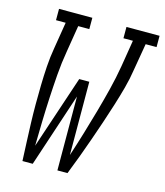

<svg xmlns="http://www.w3.org/2000/svg" viewBox="-110 -819 774 902"><g transform="rotate(15 277.0 -367.5)"><path d="M84 0Q82 -46 80 -91.5Q78 -137 76.5 -182.5Q75 -228 75 -274Q75 -320 76 -366Q77 -412 80 -458.5Q83 -505 91 -551L112 -680H65V-735H227V-680H173L152 -551Q142 -493 137.5 -434.5Q133 -376 130 -317.5Q127 -259 125.5 -201Q124 -143 123 -85L242 -441H291L292 -85Q311 -143 328.5 -201Q346 -259 362.5 -317.5Q379 -376 393.5 -434Q408 -492 418 -551L439 -680H393V-735H554V-680H501L479 -551Q472 -504 459.5 -458Q447 -412 432.5 -366Q418 -320 402.5 -274Q387 -228 371 -182.5Q355 -137 338 -91Q321 -45 303 0H254L253 -359L134 0Z"/></g></svg>

Font: Iosevka Curly Slab LtObl
Style: Regular
Weight: 300
Italic angle: -9°
Monospace: yes
Designer: Belleve Invis
Foundry: Belleve Invis
Version: Version 11.0.0; ttfautohint (v1.8.3)